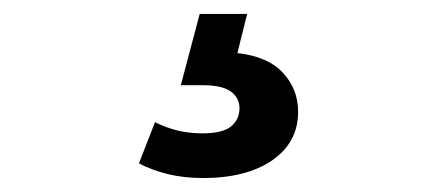

<svg xmlns="http://www.w3.org/2000/svg" viewBox="-20 -27 640 275"><path d="M271 228Q244 228 221 222.5Q198 217 179 207L202 148Q218 156 234.5 160Q251 164 270 164Q299 164 311 154Q323 144 323 128Q323 113 310.5 104Q298 95 270 95H239L266 -7H334L320 49Q364 54 385.5 77.5Q407 101 407 133Q407 177 370 202.5Q333 228 271 228Z"/></svg>

Font: Montserrat Thin SemiBold
Style: Regular
Weight: 600
Version: Version 9.000